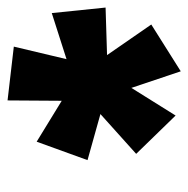

<svg xmlns="http://www.w3.org/2000/svg" viewBox="-15 -796 510 521"><g transform="rotate(-90 240.5 -535.0)"><path d="M308 -300 263 -434 188 -314 84 -421 192 -518 67 -553 117 -691 228 -623 229 -770 375 -753 341 -610 466 -650 481 -504 352 -500 435 -380Z"/></g></svg>

Font: Noto Sans Display Condensed Black
Style: Italic
Weight: 900
Width: 3
Italic angle: -192°
Designer: Monotype Design Team
Foundry: Monotype Imaging Inc.
Version: Version 1.900